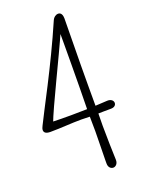

<svg xmlns="http://www.w3.org/2000/svg" viewBox="-152 -868 704 948"><g transform="rotate(-20 200.5 -394.0)"><path d="M358.4 -311.5 286.1 -307.6 295.9 -296.4C295.9 -329.6 295.9 -374 295.9 -407.2C295.9 -578.1 299.3 -682.1 299.3 -766.6C299.3 -781.7 293.9 -798.3 277.8 -798.3C264.6 -798.3 252.4 -788.1 247.6 -776.9C154.3 -561.5 45.9 -367.2 16.6 -305.2C12.7 -297.4 9.8 -290.5 9.8 -283.7C9.8 -271 19.5 -262.7 42.5 -262.7C102.1 -262.7 151.9 -268.1 206.5 -268.1C216.8 -268.1 250 -267.1 261.2 -266.6L251 -276.4C251.5 -247.1 252 -213.9 252 -190.4C252 -132.3 249.5 -81.5 249.5 -36.1C249.5 -30.8 249.5 -25.9 249.5 -21C249.5 -0.5 262.2 9.3 274.4 9.3C286.6 9.3 299.8 -2 299.3 -22.9C297.9 -71.8 295.4 -136.7 295.4 -203.6C295.4 -224.1 295.9 -257.3 296.4 -279.3L285.2 -267.1C291.5 -267.1 354 -268.6 361.3 -268.1C380.9 -267.6 390.1 -277.8 390.1 -289.1C390.1 -300.3 379.9 -312.5 358.4 -311.5ZM260.3 -306.6C232.9 -306.2 188.5 -305.2 167.5 -305.2C141.1 -305.2 91.3 -305.2 63.5 -306.6L68.4 -295.4C98.1 -375.5 205.1 -587.4 264.6 -722.7L254.4 -739.7C254.9 -701.7 253.9 -585.4 253.9 -540.5C253.9 -446.8 252.4 -399.4 251 -293Z"/></g></svg>

Font: Pompiere 
Style: Regular
Weight: 400
Designer: Karolina Lach
Foundry: Sorkin Type Co.
Version: Version 1.001